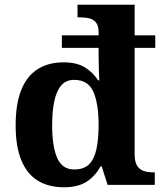

<svg xmlns="http://www.w3.org/2000/svg" viewBox="-20 -780 689 810"><path d="M250 10Q184 10 138.5 -18.5Q93 -47 69.5 -105Q46 -163 46 -251Q46 -341 69.5 -400Q93 -459 138.5 -488Q184 -517 248 -517Q304 -517 338.5 -495.5Q373 -474 394 -441H399Q399 -447 398 -459.5Q397 -472 397 -488Q397 -504 396.5 -520Q396 -536 396 -549V-578H241V-631H396V-645Q396 -672 384.5 -685.5Q373 -699 355 -703Q337 -707 315 -707H307V-760H548V-631H635V-578H548V-129Q548 -99 557.5 -82.5Q567 -66 584 -59.5Q601 -53 625 -53H633V0H434L409 -78H404Q382 -37 345.5 -13.5Q309 10 250 10ZM293 -65Q333 -65 355 -86Q377 -107 386.5 -149.5Q396 -192 396 -253Q396 -342 374 -392.5Q352 -443 293 -443Q259 -443 239 -420.5Q219 -398 209.5 -355Q200 -312 200 -252Q200 -161 221.5 -113Q243 -65 293 -65Z"/></svg>

Font: Noto Serif Khmer
Style: Bold
Weight: 700
Version: Version 2.003